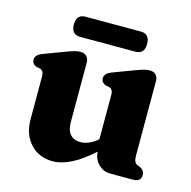

<svg xmlns="http://www.w3.org/2000/svg" viewBox="-99 -745 851 856"><g transform="rotate(15 326.5 -317.0)"><path d="M74 -142V-337Q74 -354.5 69.2 -361.5Q64.5 -368.5 55.5 -371.5L38.5 -374.5Q18 -383 18 -402.5Q18 -424.5 49 -436.5L147.5 -473.5Q170.5 -482 184.5 -486Q198.5 -490 212 -490Q230.5 -490 240.5 -479Q250.5 -468 250.5 -451V-176.5Q250.5 -139 267.2 -120Q284 -101 313.5 -101Q332.5 -101 353 -109.2Q373.5 -117.5 393.5 -135.5V-337Q393.5 -354.5 388.8 -361.5Q384 -368.5 375 -371.5L358.5 -374.5Q337.5 -383 337.5 -402.5Q337.5 -424.5 368.5 -436.5L467 -473.5Q489.5 -482 503.8 -486Q518 -490 532.5 -490Q550.5 -490 560.2 -479Q570 -468 570 -451V-109.5Q570 -89 574.2 -80.5Q578.5 -72 586.5 -68L599.5 -63Q621.5 -52 621.5 -31Q621.5 0 584.5 0H479Q447.5 0 424.8 -22.8Q402 -45.5 400.5 -80Q343.5 -29.5 299.5 -8Q255.5 13.5 217 13.5Q153 13.5 113.5 -29.5Q74 -72.5 74 -142ZM151 -600.5Q151 -647 192.5 -647H447.5Q489 -647 489 -600.5Q489 -554 447.5 -554H192.5Q151 -554 151 -600.5Z"/></g></svg>

Font: Fraunces 9pt Soft
Style: Bold
Weight: 700
Version: Version 1.000;[b76b70a41]